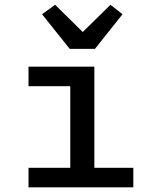

<svg xmlns="http://www.w3.org/2000/svg" viewBox="-20 -801 640 821"><path d="M101.9 0H550.1V-83.5H383.5V-516H101.9V-432.5H280.5V-83.5H101.9ZM159.8 -740.1 278.1 -592H386L503.9 -740.1L452.4 -780.5L333.8 -664.1L215.6 -780.5Z"/></svg>

Font: Margiela Mono Medium
Style: Regular
Weight: 500
Designer: Mike Abbink, Paul van der Laan, Pieter van Rosmalen
Foundry: Bold Monday
Version: Version 2.003 2021